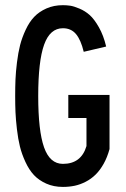

<svg xmlns="http://www.w3.org/2000/svg" viewBox="-20 -716 490 748"><path d="M406.7 -135.3Q397.9 -103 383.8 -77.9Q369.6 -52.7 352.5 -35.9Q335.4 -19 314.2 -8.1Q293 2.9 271.2 7.6Q249.5 12.2 225.1 12.2Q189 12.2 160.2 -0.7Q131.3 -13.7 112.3 -33.9Q93.3 -54.2 79.1 -85Q64.9 -115.7 57.6 -145.3Q50.3 -174.8 45.9 -212.9Q41.5 -251 40.3 -279.3Q39.1 -307.6 39.1 -341.8Q39.1 -377 40.3 -406Q41.5 -435.1 46.1 -472.9Q50.8 -510.7 58.3 -540.3Q65.9 -569.8 80.1 -600.1Q94.2 -630.4 113.3 -650.4Q132.3 -670.4 160.9 -683.1Q189.5 -695.8 225.1 -695.8Q239.7 -695.8 253.4 -693.8Q267.1 -691.9 289.3 -682.6Q311.5 -673.3 329.3 -657.5Q347.2 -641.6 365.2 -609.9Q383.3 -578.1 393.6 -534.7L306.2 -514.2Q294.9 -561 275.9 -583.5Q256.8 -606 225.1 -606Q174.8 -606 151.9 -542Q128.9 -478 128.9 -341.8Q128.9 -206.5 151.6 -142.1Q174.3 -77.6 225.1 -77.6Q296.4 -77.6 316.9 -147V-256.3H246.1V-346.2H406.7Z"/></svg>

Font: Anka/Coder Narrow
Style: Bold
Weight: 700
Width: 3
Monospace: yes
Version: Version 001.100